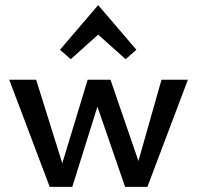

<svg xmlns="http://www.w3.org/2000/svg" viewBox="-20 -729 769 749"><path d="M713 -418 555 0H468L360 -313L262 0H174L16 -418H121L223 -92L322 -418H411L520 -101L610 -418ZM214 -535 363 -709 512 -535 470 -498 363 -594 256 -498Z"/></svg>

Font: Ysabeau Semibold
Style: Regular
Weight: 600
Designer: Christian Thalmann (Catharsis Fonts)
Version: Version 0.003